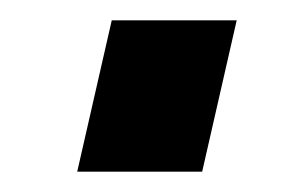

<svg xmlns="http://www.w3.org/2000/svg" viewBox="-20 -169 288 189"><path d="M90 -149H213L179 0H56Z"/></svg>

Font: Panefresco 800wt
Style: Italic
Weight: 800
Foundry: Campivisivi & Chank Co
Version: Version 1.001